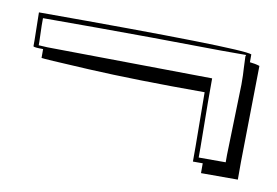

<svg xmlns="http://www.w3.org/2000/svg" viewBox="-42 -544 556 385"><g transform="rotate(10 235.5 -351.5)"><path d="M464 -453 461 -257V-221H386V-241H366V-272L365 -382Q224 -382 128 -387Q32 -392 31 -393V-411Q13 -411 11 -413V-427L10 -482Q424 -482 444 -473V-457Q455 -456 464 -453ZM375 -363 376 -271V-251H431V-266L435 -410Q435 -431 434 -443L433 -467L434 -470H382Q226 -472 130 -472H20V-457L21 -424V-417L39 -416L375 -412Z"/></g></svg>

Font: Londrina Shadow
Style: Regular
Weight: 400
Designer: Marcelo Magalhaes
Foundry: Marcelo Magalhaes
Version: Version 1.001 2011